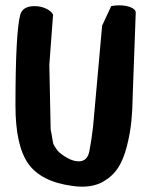

<svg xmlns="http://www.w3.org/2000/svg" viewBox="-20 -693 567 720"><path d="M38 -297Q38 -570 56 -638Q65 -670 110 -670Q132 -670 152 -661Q172 -652 179 -638L165 -450L170 -207Q174 -189 176 -175Q178 -161 179 -157Q180 -153 183 -147.5Q186 -142 196 -128Q209 -114 232 -101Q255 -88 275 -88Q308 -88 315 -126Q323 -165 329 -218L363 -597L397 -670Q411 -673 426 -673Q452 -673 470.5 -665.5Q489 -658 489 -645L478 -344Q477 -283 472.5 -237.5Q468 -192 455.5 -143.5Q443 -95 423 -64Q403 -33 369 -13Q335 7 288 7Q269 7 250 4Q133 -12 85.5 -80Q38 -148 38 -297Z"/></svg>

Font: NaniFont Regular
Style: Regular
Weight: 400
Designer: Nanigashitei
Version: Version 1.036